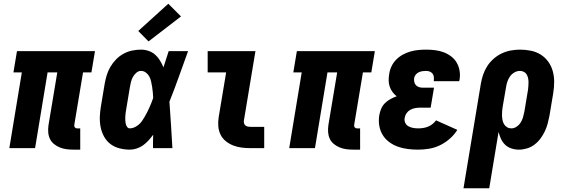

<svg xmlns="http://www.w3.org/2000/svg" viewBox="-20 -794 3040 1029"><path d="M374 8Q354 8 335.5 5.5Q317 3 300 -4Q283 -11 269 -22.5Q255 -34 247.5 -50Q240 -66 238.5 -85Q237 -104 240 -124L287 -406H235L168 0H30L97 -406H52L71 -520H489L470 -406H425L378 -124Q377 -116 381.5 -111Q386 -106 393 -106H410V8Z M676 8Q648 8 620.5 1Q593 -6 572 -22Q551 -38 538 -61.5Q525 -85 519.5 -112Q514 -139 515 -167.5Q516 -196 521 -225L541 -345Q545 -368 552 -391Q559 -414 571.5 -435.5Q584 -457 602 -475.5Q620 -494 642 -506Q664 -518 688 -523Q712 -528 735 -528Q757 -528 777 -521Q797 -514 812 -500.5Q827 -487 837.5 -469.5Q848 -452 856 -433Q863 -455 870 -476.5Q877 -498 884 -520H988Q963 -452 939 -384Q915 -316 888 -249Q893 -187 896.5 -124.5Q900 -62 904 0H800Q800 -18 800 -36Q800 -54 801 -72Q789 -56 776 -41.5Q763 -27 747 -15.5Q731 -4 712.5 2Q694 8 676 8ZM676 -106Q689 -106 701.5 -112Q714 -118 724.5 -127Q735 -136 742.5 -147.5Q750 -159 757 -171Q764 -183 770 -195Q776 -207 781.5 -219.5Q787 -232 792 -244.5Q797 -257 801 -269Q800 -284 799 -298.5Q798 -313 795.5 -327.5Q793 -342 790 -356.5Q787 -371 780.5 -383.5Q774 -396 762 -405Q750 -414 735 -414Q722 -414 710 -403.5Q698 -393 691.5 -380Q685 -367 681.5 -353.5Q678 -340 676 -326L656 -206Q654 -196 653 -186.5Q652 -177 651.5 -167.5Q651 -158 651.5 -148.5Q652 -139 654 -130Q656 -121 661.5 -113.5Q667 -106 676 -106ZM776 -572 721 -628 882 -774 950 -706Z M1324 0Q1299 0 1275 -3Q1251 -6 1229.5 -14.5Q1208 -23 1190 -37.5Q1172 -52 1162 -72.5Q1152 -93 1150 -117Q1148 -141 1152 -166L1192 -406H1093V-520H1349L1287 -147Q1286 -140 1288 -133Q1290 -126 1295.5 -121.5Q1301 -117 1308.5 -115.5Q1316 -114 1324 -114H1396V0Z M1874 8Q1854 8 1835.5 5.5Q1817 3 1800 -4Q1783 -11 1769 -22.5Q1755 -34 1747.5 -50Q1740 -66 1738.5 -85Q1737 -104 1740 -124L1787 -406H1735L1668 0H1530L1597 -406H1552L1571 -520H1989L1970 -406H1925L1878 -124Q1877 -116 1881.5 -111Q1886 -106 1893 -106H1910V8Z M2221 8Q2193 8 2165 4.5Q2137 1 2112 -8Q2087 -17 2065.5 -33Q2044 -49 2030.5 -71.5Q2017 -94 2012.5 -121.5Q2008 -149 2013 -178Q2016 -195 2023 -211.5Q2030 -228 2043 -241Q2056 -254 2072.5 -263Q2089 -272 2106 -278Q2093 -288 2083.5 -301Q2074 -314 2068.5 -330Q2063 -346 2063 -363.5Q2063 -381 2066 -398Q2069 -419 2078.5 -439Q2088 -459 2104 -475Q2120 -491 2139.5 -501.5Q2159 -512 2180 -518Q2201 -524 2222 -526Q2243 -528 2263 -528Q2288 -528 2312 -525Q2336 -522 2357.5 -514Q2379 -506 2397.5 -492Q2416 -478 2427.5 -458.5Q2439 -439 2443 -415Q2447 -391 2443 -367Q2442 -365 2442 -363Q2442 -361 2441 -359H2304Q2304 -359 2304.5 -360Q2305 -361 2305 -361Q2306 -372 2305 -382Q2304 -392 2298 -399.5Q2292 -407 2283 -410.5Q2274 -414 2263 -414Q2254 -414 2244 -412.5Q2234 -411 2225 -407Q2216 -403 2209 -395Q2202 -387 2200 -378Q2198 -367 2200 -356Q2202 -345 2209 -337.5Q2216 -330 2226 -327Q2236 -324 2247 -324H2306L2288 -217H2230Q2217 -217 2204 -214.5Q2191 -212 2179 -205.5Q2167 -199 2159 -187.5Q2151 -176 2149 -163Q2146 -149 2151.5 -136.5Q2157 -124 2168.5 -117.5Q2180 -111 2193.5 -108.5Q2207 -106 2221 -106Q2234 -106 2247.5 -108Q2261 -110 2273.5 -115Q2286 -120 2297.5 -129Q2309 -138 2317 -149L2431 -98Q2415 -72 2390.5 -50.5Q2366 -29 2338 -15.5Q2310 -2 2280 3Q2250 8 2221 8Z M2464 215 2557 -345Q2561 -369 2569 -393Q2577 -417 2591 -439Q2605 -461 2625.5 -479Q2646 -497 2669.5 -508Q2693 -519 2718 -523.5Q2743 -528 2767 -528Q2797 -528 2826 -522Q2855 -516 2878.5 -501Q2902 -486 2918.5 -463Q2935 -440 2942.5 -412.5Q2950 -385 2950 -355.5Q2950 -326 2945 -295L2925 -175Q2921 -154 2915.5 -133Q2910 -112 2900.5 -91.5Q2891 -71 2877 -52Q2863 -33 2844.5 -19Q2826 -5 2804 1.5Q2782 8 2761 8Q2740 8 2720.5 1.5Q2701 -5 2687 -18.5Q2673 -32 2665 -49.5Q2657 -67 2652 -87L2602 215ZM2721 -106Q2735 -106 2748.5 -115Q2762 -124 2770.5 -137.5Q2779 -151 2783 -165.5Q2787 -180 2790 -194L2810 -314Q2811 -325 2812 -336Q2813 -347 2812.5 -357.5Q2812 -368 2809.5 -378Q2807 -388 2801.5 -396.5Q2796 -405 2786.5 -409.5Q2777 -414 2766 -414Q2751 -414 2736.5 -405.5Q2722 -397 2713 -384Q2704 -371 2699 -356Q2694 -341 2692 -326L2674 -222Q2672 -209 2671 -197Q2670 -185 2670.5 -173Q2671 -161 2673.5 -149Q2676 -137 2682 -127.5Q2688 -118 2698 -112Q2708 -106 2721 -106Z"/></svg>

Font: Iosevka SS04 Heavy
Style: Italic
Weight: 900
Italic angle: -9°
Monospace: yes
Designer: Belleve Invis
Foundry: Belleve Invis
Version: Version 19.0.0; ttfautohint (v1.8.4)